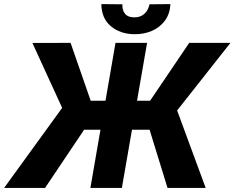

<svg xmlns="http://www.w3.org/2000/svg" viewBox="-69 -921 1149 941"><path d="M284.7 -285.2 89.8 -710.4 276.9 -710.9 375.5 -427.2H498L454.1 -285.2ZM357.4 -306.2 151.9 0H-48.8L238.3 -396ZM651.9 -710.9 528.3 0H374L497.1 -710.9ZM1060.5 -710.9 724.6 -285.2H548.3L553.2 -427.2H666.5L858.4 -710.9ZM752 0 654.3 -316.9 792 -398.9 939 0ZM663.6 -899.9 766.1 -900.9Q763.7 -852.1 738.5 -818.8Q713.4 -785.6 673.8 -769Q634.3 -752.4 587.9 -753.4Q520 -754.4 474.4 -792.5Q428.7 -830.6 427.7 -900.9L530.8 -899.9Q529.8 -871.1 543.5 -853.8Q557.1 -836.4 587.9 -835.9Q618.7 -835.4 638.2 -852.8Q657.7 -870.1 663.6 -899.9Z"/></svg>

Font: Roboto ExtraBold
Style: Italic
Weight: 800
Designer: Christian Robertson
Foundry: Google
Version: Version 3.009; 2024